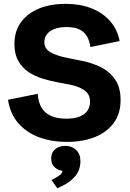

<svg xmlns="http://www.w3.org/2000/svg" viewBox="-20 -736 688 1013"><path d="M332.5 12.7Q253.9 12.7 187.7 -11.2Q121.6 -35.2 77.9 -84.5Q34.2 -133.8 22 -209.5L179.2 -241.2Q183.1 -174.8 220.9 -142.3Q258.8 -109.9 329.1 -109.9Q375.5 -109.9 403.1 -122.1Q430.7 -134.3 442.9 -154.5Q455.1 -174.8 455.1 -199.2Q455.1 -238.3 426 -259Q397 -279.8 350.1 -289.1L279.3 -302.7Q242.7 -309.6 203.6 -321.5Q164.6 -333.5 131.1 -355.7Q97.7 -377.9 76.9 -413.8Q56.2 -449.7 56.2 -503.9Q56.2 -572.8 91.6 -620.1Q127 -667.5 187.7 -691.7Q248.5 -715.8 325.7 -715.8Q400.9 -715.8 460.7 -692.9Q520.5 -669.9 559.6 -626.2Q598.6 -582.5 611.3 -519.5L457 -487.8Q452.6 -520 439.2 -543.7Q425.8 -567.4 399.9 -580.3Q374 -593.3 331.1 -593.3Q293 -593.3 266.8 -583Q240.7 -572.8 227.3 -554.9Q213.9 -537.1 213.9 -513.2Q213.9 -478.5 247.3 -459.7Q280.8 -440.9 339.4 -429.7L412.1 -415Q462.9 -405.3 509.8 -382.6Q556.6 -359.9 586.4 -317.9Q616.2 -275.9 616.2 -208Q616.2 -136.7 580.1 -87.4Q543.9 -38.1 480.2 -12.7Q416.5 12.7 332.5 12.7ZM282.7 257.3 251.5 213.9 263.2 208Q289.1 193.8 299.6 184.6Q310.1 175.3 310.1 161.6V151.9L324.7 166.5Q291.5 166.5 270.8 148.7Q250 130.9 250 100.1Q250 68.8 270.8 51.3Q291.5 33.7 325.2 33.7Q359.4 33.7 381.8 55.2Q404.3 76.7 404.3 114.3Q404.3 159.7 378.2 191.9Q352.1 224.1 307.1 245.6Z"/></svg>

Font: Schibsted Grotesk
Style: Bold
Weight: 700
Designer: Bakken & Baeck AS, Henrik Kongsvoll
Foundry: Schibsted ASA
Version: Version 1.100;gftools[0.9.25]